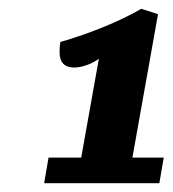

<svg xmlns="http://www.w3.org/2000/svg" viewBox="-20 -800 391 435"><path d="M80 -385 90 -443H164L204 -667Q192 -658 176.5 -652.5Q161 -647 148 -647Q115 -647 115 -682Q115 -697 117 -705Q163 -718 212.5 -738Q262 -758 300 -780L338 -768L280 -443H351L341 -385Z"/></svg>

Font: Sansita
Style: Bold Italic
Weight: 700
Italic angle: -11°
Designer: Pablo Cosgaya
Foundry: Omnibus-Type
Version: Version 1.006